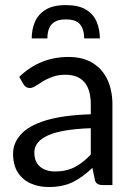

<svg xmlns="http://www.w3.org/2000/svg" viewBox="-20 -744 537 772"><path d="M175 8Q137 8 104.5 -6Q72 -20 52.2 -49.8Q32.5 -79.5 32.5 -126.5Q32.5 -167.5 62.5 -202Q93.5 -238 163.2 -259.5Q233 -281 345 -284.5V-324Q345 -442 244.5 -443.5Q218.5 -443.5 198.8 -437.5Q179 -431.5 163.5 -423.2Q148 -415 136.5 -406.5Q125.5 -399.5 116.8 -394.8Q108 -390 100 -390Q83.5 -390 73.5 -406.5L57.5 -435Q140.5 -515 255.5 -515Q313 -515 352.2 -491Q391.5 -467 411.8 -424Q432 -381 432 -324V0H392.5Q365.5 0 361.5 -21L351.5 -69Q313 -32 273 -12Q233 8 175 8ZM201 -54.5Q246.5 -54.5 280.8 -72.2Q315 -90 345 -123V-228.5Q229 -224.5 173.5 -199.8Q118 -175 118 -131Q118 -104 129.2 -87.2Q140.5 -70.5 159.2 -62.5Q178 -54.5 201 -54.5ZM381.5 -589.5H318.5Q318.5 -624.5 302.5 -645.2Q286.5 -666 244.5 -666Q216 -666 200 -656.2Q184 -646.5 177.2 -629.2Q170.5 -612 170.5 -589.5H107.5Q107.5 -625 120.2 -655.5Q133 -686 163.5 -705Q193.5 -723.5 244.5 -723.5Q295.5 -723.5 325.5 -705.5Q355.5 -687.5 368.5 -656.5Q381.5 -626 381.5 -589.5Z"/></svg>

Font: Verano Sans
Style: Regular
Weight: 400
Designer: Lukasz Dziedzic with Adam Twardoch and Botio Nikoltchev
Foundry: tyPoland Lukasz Dziedzic
Version: Version 3.001;December 28, 2019;FontCreator 12.0.0.2547 64-b